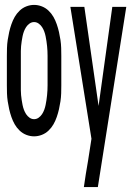

<svg xmlns="http://www.w3.org/2000/svg" viewBox="-20 -548 540 783"><path d="M119 8Q103 8 87.5 2Q72 -4 60 -15.5Q48 -27 40 -41Q32 -55 26.5 -71Q21 -87 17.5 -102.5Q14 -118 11.5 -134.5Q9 -151 8.5 -167.5Q8 -184 8 -200V-320Q8 -336 8.5 -352.5Q9 -369 11.5 -385.5Q14 -402 17.5 -417.5Q21 -433 26.5 -449Q32 -465 40 -479Q48 -493 60 -504.5Q72 -516 87.5 -522Q103 -528 119 -528Q135 -528 150.5 -522Q166 -516 178 -504.5Q190 -493 198 -479Q206 -465 211.5 -449Q217 -433 220.5 -417.5Q224 -402 226.5 -385.5Q229 -369 229.5 -352.5Q230 -336 230 -320V-200Q230 -184 229.5 -167.5Q229 -151 226.5 -134.5Q224 -118 220.5 -102.5Q217 -87 211.5 -71Q206 -55 198 -41Q190 -27 178 -15.5Q166 -4 150.5 2Q135 8 119 8ZM322 215Q326 188 330 161.5Q334 135 339 108L353 18L267 -520H324L382 -116L438 -520H495L379 215ZM119 -62Q129 -62 137.5 -68Q146 -74 151.5 -82.5Q157 -91 160.5 -100.5Q164 -110 166 -120Q168 -130 169.5 -140Q171 -150 172 -160Q173 -170 173.5 -180Q174 -190 174 -200V-320Q174 -330 173.5 -340Q173 -350 172 -360Q171 -370 169.5 -380Q168 -390 166 -400Q164 -410 160.5 -419.5Q157 -429 151.5 -437.5Q146 -446 137.5 -452Q129 -458 119 -458Q109 -458 100.5 -452Q92 -446 86.5 -437.5Q81 -429 77.5 -419.5Q74 -410 72 -400Q70 -390 68.5 -380Q67 -370 66 -360Q65 -350 65 -340Q65 -330 65 -320V-200Q65 -190 65 -180Q65 -170 66 -160Q67 -150 68.5 -140Q70 -130 72 -120Q74 -110 77.5 -100.5Q81 -91 86.5 -82.5Q92 -74 100.5 -68Q109 -62 119 -62Z"/></svg>

Font: HulyMono
Style: Regular
Weight: 400
Monospace: yes
Designer: Belleve Invis
Foundry: Belleve Invis
Version: Version 33.2.5; ttfautohint (v1.8.4)